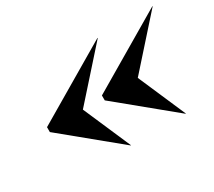

<svg xmlns="http://www.w3.org/2000/svg" viewBox="-99 -811 943 848"><g transform="rotate(-30 373.0 -387.5)"><path d="M531 -388 746 -629 745 -630 355 -400V-375L635 -145L636 -146ZM251 -388 466 -629 465 -630 75 -400V-375L355 -145L356 -146Z"/></g></svg>

Font: Bodoni* 96pt
Style: Bold Italic
Weight: 700
Italic angle: -13°
Version: Version 2.3